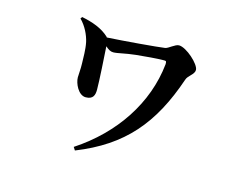

<svg xmlns="http://www.w3.org/2000/svg" viewBox="-83 -666 1097 847"><g transform="rotate(15 465.0 -242.5)"><path d="M302 -193C336 -193 342 -214 342 -238C342 -279 335 -387 332 -434C346 -422 355 -416 368 -416C388 -416 420 -426 468 -431C509 -435 562 -440 595 -440C605 -440 605 -437 605 -425C586 -243 477 -79 308 32L317 46C524 -36 632 -164 706 -381C712 -402 741 -414 741 -435C741 -461 675 -521 641 -521C624 -521 600 -497 585 -494C551 -489 398 -476 324 -472L322 -475C289 -506 245 -521 196 -531L190 -523C217 -496 234 -460 241 -429C248 -395 247 -358 248 -333C249 -308 246 -285 246 -269C246 -242 268 -193 302 -193Z"/></g></svg>

Font: GenRyuMin2 TW B
Style: Regular
Weight: 700
Version: Version 2.100;PS 2.1;hotconv 16.6.51;makeotf.lib2.5.65220 DE